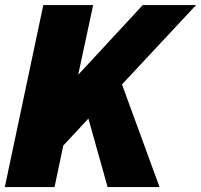

<svg xmlns="http://www.w3.org/2000/svg" viewBox="-20 -758 815 778"><path d="M410.5 -347.5 443 -501.5 626.5 0H416L318.5 -347.5L392 -335.5L221.5 -152L259.5 -277.5L201 0H-0.5L155.5 -737.5H357.5L278.5 -369.5L231.5 -384.5L558.5 -737.5H774.5Z"/></svg>

Font: Epilogue Black
Style: Italic
Weight: 900
Italic angle: -12°
Designer: Tyler Finck
Foundry: Etcetera Type Co
Version: Version 2.111